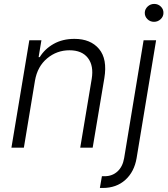

<svg xmlns="http://www.w3.org/2000/svg" viewBox="-20 -750 851 975"><path d="M157.7 -340.9 101.2 0H38L128.9 -545.5H190.3L176.1 -459.9H181.8Q207.4 -501.8 252.7 -527.2Q297.9 -552.6 358 -552.6Q440 -552.6 483 -501.4Q525.9 -450.3 509.9 -353.3L450.6 0H387.4L445.7 -349.4Q456.7 -416.2 426.5 -455.4Q396.3 -494.7 332.7 -494.7Q268.5 -494.7 219.3 -453.5Q170.1 -412.3 157.7 -340.9ZM709.2 -545.5H772.7L673.7 52.9Q661.9 122.5 616.5 163.5Q571 204.5 501.8 204.5Q498.2 204.5 494.7 204.5Q491.1 204.5 487.2 204.2L497.5 144.9H511Q550.1 144.9 576.5 120.7Q603 96.6 610.4 52.9ZM762.1 -639.2Q742.2 -639.2 728.5 -652.9Q714.8 -666.5 715.2 -685.7Q715.9 -703.8 729.9 -717Q744 -730.1 763.1 -730.1Q783 -730.1 796.9 -716.4Q810.7 -702.8 810 -683.6Q809.7 -665.5 795.5 -652.3Q781.2 -639.2 762.1 -639.2Z"/></svg>

Font: Inter Light  BETA
Style: Italic
Weight: 300
Italic angle: 9.39999°
Designer: Rasmus Andersson
Foundry: rsms
Version: Version 3.011;git-f93a4a705